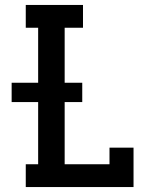

<svg xmlns="http://www.w3.org/2000/svg" viewBox="-20 -755 640 775"><path d="M84 0V-92H134V-343H27V-421H134V-643H84V-735H315V-643H241V-421H312V-343H241V-92H422V-159H519V0Z"/></svg>

Font: Iosevka Curly Slab SmBdEx
Style: Regular
Weight: 600
Width: 7
Monospace: yes
Designer: Belleve Invis
Foundry: Belleve Invis
Version: Version 11.1.0; ttfautohint (v1.8.3)